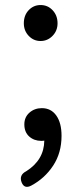

<svg xmlns="http://www.w3.org/2000/svg" viewBox="-20 -550 317 751"><path d="M138.7 -530.3Q167 -530.3 186 -509.8Q205.1 -489.3 205.1 -459Q205.1 -429.7 185.5 -409.7Q166 -389.6 138.7 -389.6Q111.3 -389.6 92.3 -409.7Q73.2 -429.7 73.2 -459Q73.2 -490.2 92.3 -510.3Q111.3 -530.3 138.7 -530.3ZM220.7 -18.6Q220.7 47.9 188 97.7Q155.3 147.5 102.5 175.8Q75.2 190.4 64.5 163.1Q53.7 134.8 82 120.1Q152.3 76.2 153.3 0Q149.4 1 141.6 1Q113.3 1 94.2 -16.1Q75.2 -33.2 75.2 -63.5Q75.2 -91.8 95.2 -109.4Q115.2 -127 143.6 -127Q179.7 -127 200.2 -98.1Q220.7 -69.3 220.7 -18.6Z"/></svg>

Font: GenSenMaruGothic TW TTF Regular
Style: Regular
Weight: 400
Version: Version 1.301